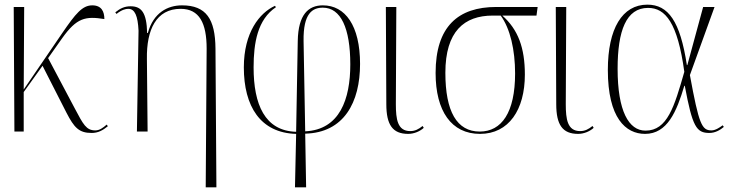

<svg xmlns="http://www.w3.org/2000/svg" viewBox="-20 -566 3153 826"><path d="M42 0H82V-170L163 -283L266 -81C299 -17 320 6 374 6C402 6 422 -5 444 -23L439 -30C423 -16 408 -5 390 -5C351 -5 338 -31 302 -99L187 -316L247 -401C310 -490 348 -497 429 -484C429 -516 417 -543 377 -543C334 -543 305 -507 248 -424L82 -181L84 -536H39Z M865 240H911L907 -357C906 -484 867 -543 763 -543C702 -543 640 -512 616 -424H613C611 -511 589 -539 542 -539C516 -539 497 -530 476 -513L481 -506C504 -524 520 -528 532 -528C560 -528 573 -498 576 -434L569 0H615L612 -313C610 -438 652 -528 757 -528C838 -528 869 -466 869 -357Z M1249 240H1297L1293 9C1460 5 1529 -126 1529 -291C1529 -456 1465 -543 1369 -543C1307 -543 1263 -504 1261 -390L1254 1C1119 -3 1071 -117 1071 -276C1071 -382 1088 -482 1167 -535L1163 -541C1097 -511 1029 -427 1029 -276C1029 -109 1100 6 1254 10ZM1286 -389C1284 -510 1325 -533 1369 -533C1446 -533 1487 -445 1487 -289C1487 -140 1442 -8 1293 -1Z M1736 10C1761 10 1787 -1 1803 -16L1798 -24C1781 -10 1765 -2 1745 -2C1690 -2 1683 -53 1683 -118L1685 -536H1640L1642 -118C1642 -29 1669 10 1736 10Z M2045 10C2169 10 2238 -94 2238 -245C2238 -360 2209 -439 2141 -499H2288L2293 -536H2115C1951 -536 1854 -452 1854 -252C1854 -88 1922 10 2045 10ZM2044 0C1945 0 1896 -87 1896 -253C1896 -431 1977 -499 2100 -499H2134C2175 -443 2196 -351 2196 -250C2196 -82 2138 0 2044 0Z M2467 10C2492 10 2518 -1 2534 -16L2529 -24C2512 -10 2496 -2 2476 -2C2421 -2 2414 -53 2414 -118L2416 -536H2371L2373 -118C2373 -29 2400 10 2467 10Z M2755 10C2851 10 2891 -86 2924 -197H2926C2959 -20 2976 6 3032 6C3057 6 3079 -7 3094 -20L3089 -27C3077 -18 3058 -5 3041 -5C2999 -5 2987 -31 2948 -243L3054 -536H3005L2937 -286H2935C2906 -475 2855 -546 2765 -546C2657 -546 2595 -443 2595 -265C2595 -58 2672 10 2755 10ZM2757 -4C2685 -4 2637 -88 2637 -270C2637 -434 2674 -532 2768 -532C2843 -532 2895 -468 2924 -257C2881 -107 2851 -4 2757 -4Z"/></svg>

Font: Noto Serif Display SemiCondensed ExtraLight
Style: Regular
Weight: 200
Width: 4
Designer: Monotype Design Team
Foundry: Monotype Imaging Inc.
Version: Version 2.009